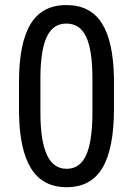

<svg xmlns="http://www.w3.org/2000/svg" viewBox="-20 -741 534 770"><path d="M437 -303.2V-427.7C435.4 -526 419.2 -599.4 388.4 -647.9C357.7 -696.5 310.2 -720.7 246.1 -720.7C181 -720.7 133.1 -695.1 102.3 -644C71.5 -592.9 56.2 -515.5 56.2 -411.6V-289.6C57.5 -189.6 73.7 -114.7 105 -64.9C136.2 -15.1 183.6 9.8 247.1 9.8C312.5 9.8 360.5 -16.2 391.1 -68.1C421.7 -120 437 -198.4 437 -303.2ZM350.6 -426.8V-279.8C349.9 -206.9 341.3 -152.7 324.7 -117.2C308.1 -81.7 282.2 -64 247.1 -64C211.6 -64 185.2 -82.8 168 -120.4C150.7 -158 142.1 -214.2 142.1 -289.1V-435.5C142.7 -506.2 151.4 -559 168 -594C184.6 -629 210.6 -646.5 246.1 -646.5C282.6 -646.5 309.1 -628.7 325.7 -593C342.3 -557.4 350.6 -502 350.6 -426.8Z"/></svg>

Font: Roboto Condensed
Style: Regular
Weight: 400
Designer: Google
Version: Version 2.134; 2016